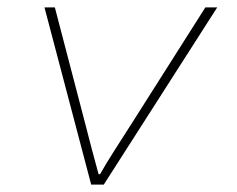

<svg xmlns="http://www.w3.org/2000/svg" viewBox="-20 -498 640 518"><path d="M226 0 100 -478H128L210 -164Q219 -129 228 -94.5Q237 -60 246 -28H250Q268 -60 290 -94Q312 -128 336 -166L534 -478H566L260 0Z"/></svg>

Font: Source Code Pro ExtraLight
Style: Italic
Weight: 200
Italic angle: -11°
Monospace: yes
Designer: Paul D. Hunt, Teo Tuominen
Foundry: Adobe Systems Incorporated
Version: Version 1.050;PS 1.000;hotconv 16.6.51;makeotf.lib2.5.65220